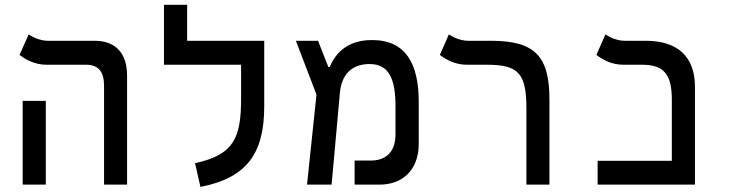

<svg xmlns="http://www.w3.org/2000/svg" viewBox="-20 -752 2970 782"><path d="M403.8 0H497.6V-444.3C497.6 -535.2 450.7 -585.9 365.7 -585.9H174.3C143.1 -585.9 111.3 -601.6 96.7 -611.8L59.6 -528.3C85.9 -508.3 122.1 -488.3 170.4 -488.3H331.1C379.9 -488.3 403.8 -460.9 403.8 -402.3ZM72.3 0H166.5V-341.3H72.3Z M1056.2 -585.9H742.2V-732.4H647.9V-488.3H961.9V-351.1C961.9 -190.9 933.1 -121.6 774.4 -87.4L796.4 9.3C983.9 -27.3 1056.2 -125.5 1056.2 -318.4Z M1230.5 0H1330.6L1364.3 -373.5C1371.6 -452.1 1415.5 -491.2 1485.4 -491.2C1566.9 -491.2 1590.8 -425.8 1590.8 -318.8V-204.6C1590.8 -125 1543 -98.1 1490.7 -98.1H1424.3V0H1526.4C1613.3 0 1685.5 -53.7 1685.5 -167V-336.4C1685.5 -491.2 1633.8 -588.9 1495.1 -588.9C1387.2 -588.9 1342.8 -526.9 1322.8 -479H1317.4L1275.4 -585.9H1185.1L1269 -366.7Z M2217.8 -347.7C2217.8 -522 2159.2 -585.9 1981 -585.9H1886.2C1855 -585.9 1822.8 -601.6 1808.1 -611.8L1771.5 -528.3C1797.9 -508.3 1834 -488.3 1882.3 -488.3H1965.3C2092.8 -488.3 2124 -451.2 2124 -310.1V0H2217.8Z M2414.1 0H2810.5V-398.9C2810.5 -520.5 2740.7 -585.9 2610.4 -585.9H2523.4C2492.7 -585.9 2460.4 -601.6 2445.8 -611.8L2409.2 -528.3C2435.1 -508.3 2471.7 -488.3 2519.5 -488.3H2594.7C2682.6 -488.3 2716.3 -451.2 2716.3 -346.2V-97.2H2414.1Z"/></svg>

Font: Cascadia Code PL
Style: Regular
Weight: 400
Monospace: yes
Designer: Aaron Bell
Foundry: Saja Typeworks
Version: Version 2404.023